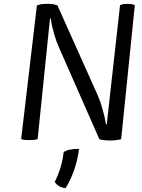

<svg xmlns="http://www.w3.org/2000/svg" viewBox="-20 -718 730 988"><path d="M237.3 -623Q238.3 -623 241.2 -623Q246.1 -585.9 257.8 -545.9Q268.6 -506.8 283.2 -474.6Q352.5 -317.4 491.2 -2Q499 1 512.7 2.9Q525.4 4.9 544.9 4.9Q565.4 4.9 580.1 2.9Q594.7 1 603.5 -2Q627 -231.4 673.8 -691.4Q668.9 -694.3 659.2 -696.3Q650.4 -698.2 636.7 -698.2Q621.1 -698.2 612.3 -696.3Q603.5 -694.3 597.7 -691.4Q575.2 -486.3 529.3 -78.1Q528.3 -78.1 525.4 -78.1Q518.6 -120.1 505.9 -162.1Q494.1 -204.1 478.5 -237.3Q411.1 -387.7 275.4 -690.4Q265.6 -693.4 254.9 -696.3Q243.2 -698.2 223.6 -698.2Q204.1 -698.2 191.4 -696.3Q179.7 -693.4 169.9 -690.4Q142.6 -460.9 88.9 -2.9Q94.7 0 105.5 2Q116.2 2.9 130.9 2.9Q146.5 2.9 157.2 2Q168 0 173.8 -2.9Q195.3 -210 237.3 -623ZM386.7 47.9Q358.4 47.9 340.8 51.8Q324.2 54.7 307.6 64.5Q302.7 107.4 291 145.5Q279.3 182.6 261.7 217.8Q269.5 230.5 283.2 239.3Q296.9 248 317.4 250Q339.8 215.8 360.4 160.2Q379.9 104.5 386.7 47.9Z"/></svg>

Font: cl
Style: Italic
Weight: 400
Designer: Mitja Miklavcic
Version: Version 7.504; 2011; Build 1022